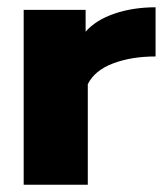

<svg xmlns="http://www.w3.org/2000/svg" viewBox="-20 -507 452 527"><path d="M45 -480H215V-420Q243 -452 294 -469.5Q345 -487 407 -487V-352Q341 -352 290.5 -333Q240 -314 221 -276V0H45Z"/></svg>

Font: Prompt
Style: Bold
Weight: 700
Designer: Katatrad Team
Foundry: CadsonDemak
Version: Version 1.000